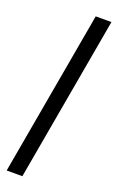

<svg xmlns="http://www.w3.org/2000/svg" viewBox="-165 -741 573 942"><g transform="rotate(20 121.0 -270.0)"><path d="M160 -700H242L90 160H8Z"/></g></svg>

Font: Sarabun
Style: Italic
Weight: 400
Italic angle: -10°
Designer: Suppakit Chalermlarp | Katatrad Co.,Ltd.
Foundry: Cadson Demak Co.,Ltd.
Version: Version 1.000; ttfautohint (v1.6)